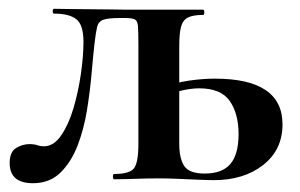

<svg xmlns="http://www.w3.org/2000/svg" viewBox="-20 -408 683 437"><path d="M55 9Q2 9 2 -37Q2 -62 16.5 -71Q31 -80 47 -80Q58 -80 65 -77.5Q72 -75 80 -75Q102 -75 119 -99.5Q136 -124 147 -161Q158 -198 164 -239Q170 -280 170 -313Q170 -351 154 -364Q138 -377 103 -377Q100 -377 100 -382.5Q100 -388 103 -388Q111 -388 133.5 -387.5Q156 -387 183 -387Q210 -387 232.5 -386.5Q255 -386 264 -386H442Q445 -386 445 -380Q445 -374 442 -374Q419 -374 407.5 -368Q396 -362 392 -347Q388 -332 388 -303V-81Q388 -47 399.5 -30Q411 -13 446 -13Q486 -13 504.5 -35Q523 -57 523 -103Q523 -149 503 -178Q483 -207 433 -207Q417 -207 396 -202.5Q375 -198 352 -187L346 -206Q378 -220 410 -224.5Q442 -229 469 -229Q623 -229 623 -125Q623 -67 579 -32.5Q535 2 467 2Q453 2 430.5 1Q408 0 384.5 -1Q361 -2 343 -2Q315 -2 288.5 -1Q262 0 240 0Q237 0 237 -6Q237 -12 240 -12Q275 -12 285 -25Q295 -38 295 -81V-305Q295 -336 294 -348.5Q293 -361 286.5 -364Q280 -367 265 -367H253Q226 -367 215 -363Q204 -359 201 -346.5Q198 -334 195 -308Q192 -281 188.5 -241Q185 -201 178 -157.5Q171 -114 156.5 -76.5Q142 -39 117.5 -15Q93 9 55 9Z"/></svg>

Font: Cormorant
Style: Bold
Weight: 700
Designer: Christian Thalmann (Catharsis Fonts)
Foundry: Catharsis Fonts
Version: Version 4.000